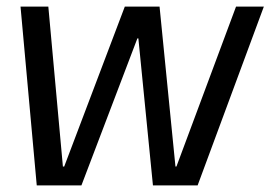

<svg xmlns="http://www.w3.org/2000/svg" viewBox="-20 -560 817 580"><path d="M42 -540H126L170 -57H174L357 -540H462L510 -57H513L693 -540H777L577 0H442L398 -444H395L226 0H91Z"/></svg>

Font: Pathway Extreme SemiCondensed
Style: Italic
Weight: 400
Width: 4
Italic angle: -8°
Version: Version 1.001;gftools[0.9.26]